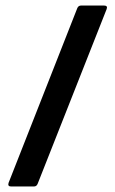

<svg xmlns="http://www.w3.org/2000/svg" viewBox="-20 -675 417 695"><path d="M20 0Q7 0 11 -13L260 -646Q264 -655 274 -655H356Q371 -655 366 -642L116 -9Q112 0 103 0Z"/></svg>

Font: Sofia Sans Semi Condensed
Style: Bold
Weight: 700
Designer: Botio Nikoltchev, Ani Petrova
Foundry: lettersoup
Version: Version 4.100; ttfautohint (v1.8.4.7-5d5b)